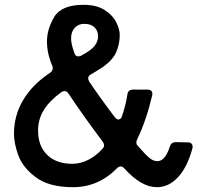

<svg xmlns="http://www.w3.org/2000/svg" viewBox="-20 -765 836 797"><path d="M709 -175 761 -174Q771 -174 776 -167.5Q781 -161 779 -150Q758 -72 719.5 -30Q681 12 631 12Q566 12 496 -66Q489 -74 481 -74Q473 -74 466 -67Q389 12 283 12Q184 12 129.5 -28.5Q75 -69 56.5 -119Q38 -169 38 -210Q38 -285 76 -349.5Q114 -414 188 -463Q199 -471 199 -482Q199 -488 197 -492Q175 -543 175 -593Q175 -644 205 -694.5Q235 -745 327 -745Q380 -745 413.5 -724Q447 -703 462 -673.5Q477 -644 477 -620Q477 -583 463 -550Q449 -517 409 -488Q380 -469 357 -456Q346 -450 346 -440Q346 -434 350 -427Q391 -365 457 -278Q465 -269 471 -269Q482 -269 486 -282Q502 -328 509 -374Q512 -393 532 -393H593Q604 -393 609 -386.5Q614 -380 612 -370Q587 -264 550 -188Q546 -180 546 -173Q546 -166 550 -162L558 -153Q582 -125 599 -110.5Q616 -96 633 -96Q666 -96 685 -157Q691 -175 709 -175ZM275 -605Q275 -583 289 -544Q293 -531 305 -531Q311 -531 317 -534Q342 -548 350 -554Q387 -580 387 -614Q387 -638 372 -652Q357 -666 330 -666Q305 -666 290 -649.5Q275 -633 275 -605ZM405 -147Q412 -154 412 -162Q412 -168 407 -176Q325 -285 264 -377Q257 -387 248 -387Q242 -387 234 -382Q186 -347 162 -308.5Q138 -270 138 -223Q138 -159 176 -122Q214 -85 280 -85Q313 -85 345.5 -101Q378 -117 405 -147Z"/></svg>

Font: Shippori Antique B1
Style: Regular
Weight: 400
Designer: FONTDASU
Foundry: FONTDASU / Google Inc. / but / Adobe
Version: Version 2.001